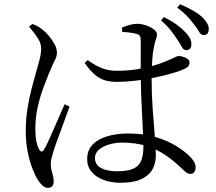

<svg xmlns="http://www.w3.org/2000/svg" viewBox="-20 -853 1040 924"><path d="M874.5 -611.6Q862.7 -612.6 854.6 -628Q846.5 -643.5 831.9 -664.6Q818.6 -685.5 800.9 -707.9Q783.2 -730.4 754.9 -754.7L768.8 -771Q805.1 -752.6 829.7 -734.8Q854.4 -717 871.2 -698.9Q888.4 -681 895.3 -666.1Q902.3 -651.2 900.7 -636.4Q899.9 -623.1 892.5 -617Q885 -610.8 874.5 -611.6ZM559.5 26.5Q515.3 26.5 478.9 13.2Q442.4 -0.2 421 -25.8Q399.5 -51.5 399.5 -87.3Q399.5 -130 425.9 -157.2Q452.3 -184.4 497.2 -197.5Q542.1 -210.6 595.5 -210.6Q673.6 -210.6 731.4 -192.7Q789.1 -174.8 828.5 -150Q867.9 -125.2 889.8 -103.9Q904.4 -90.1 912.9 -76.1Q921.4 -62.2 921.4 -47.9Q921.4 -33.5 915.1 -24.9Q908.8 -16.3 895.8 -16.3Q884.5 -16.3 874.6 -24.3Q864.8 -32.3 850.3 -46.1Q815 -80.8 774.3 -107.9Q733.6 -135.1 683.3 -150.9Q632.9 -166.7 566.6 -166.7Q535.9 -166.7 506 -158.1Q476.2 -149.4 456.6 -133.1Q437 -116.8 437 -92.9Q437 -59.2 467 -44Q497.1 -28.7 541.5 -28.7Q596.8 -28.7 624.1 -42.4Q651.4 -56 660.8 -83Q670.2 -109.9 670.2 -149.8Q670.2 -172.3 668.3 -210.1Q666.4 -247.9 664.1 -294.2Q661.7 -340.6 659.8 -388.8Q657.9 -437.1 657.1 -480.2Q657.1 -505.5 657.2 -540.4Q657.3 -575.3 657.3 -607.7Q657.3 -640.1 657.3 -656.7Q657.3 -668.7 655.4 -674.7Q653.4 -680.6 649.8 -684.2Q646.2 -687.8 638.6 -689.5Q624.7 -693.5 606.8 -695.9Q588.9 -698.4 568.7 -699.2L566.5 -720.1Q582 -726.8 602.5 -732.7Q623 -738.5 639.4 -738.5Q661.3 -738.5 683.3 -730.7Q705.4 -722.8 720.3 -711.6Q735.3 -700.3 735.3 -688.3Q735.3 -678.4 732.7 -670.6Q730.1 -662.8 726.5 -651.5Q722.9 -640.2 719.1 -617.9Q715.9 -601 713.8 -579.1Q711.6 -557.2 710.6 -531.8Q709.6 -506.5 709.6 -479Q709.6 -402.2 714.7 -329.5Q719.8 -256.9 724.9 -197.9Q730 -138.9 730 -104.2Q730 -66.4 713 -36.7Q696.1 -7.1 658.8 9.7Q621.6 26.5 559.5 26.5ZM209.5 50.9Q196.4 50.9 184.7 40.1Q173 29.4 162.3 12.9Q149.2 -7.2 135.5 -42.9Q121.8 -78.6 112.8 -124.6Q103.9 -170.6 103.9 -220.6Q103.9 -280.9 112.6 -333Q121.2 -385.1 132.4 -427.5Q143.6 -470 152.2 -500Q162.2 -536.2 169.8 -563.9Q177.3 -591.6 178.1 -616.1Q178.9 -643.1 162.4 -668.7Q145.9 -694.3 119.7 -725.1L136.1 -737.5Q153.3 -730.9 163.3 -725.3Q173.4 -719.7 187.3 -708.2Q197.4 -700.6 213.2 -682.5Q228.9 -664.3 241.5 -642.1Q254 -619.9 254 -598.4Q254 -582.5 243.8 -563.1Q233.6 -543.7 215 -498.7Q203.5 -470.8 188 -428.8Q172.4 -386.8 161.2 -336.7Q150 -286.6 150 -234.5Q150 -195 155.1 -171.9Q160.1 -148.8 168.6 -133.7Q173.6 -124.8 179.7 -123.9Q185.7 -123 191.9 -133.4Q200.1 -145.9 212.9 -174Q225.7 -202.1 240.3 -235.8Q254.9 -269.6 268.7 -301Q282.4 -332.4 290.8 -351.4L314.9 -340Q307.9 -320.6 297.1 -291.4Q286.2 -262.1 275.1 -231.3Q263.9 -200.5 254.2 -174.5Q244.6 -148.4 240 -134.4Q233.2 -110.9 228.7 -94.5Q224.3 -78.1 224.3 -65.5Q224.3 -42.8 231.3 -20.7Q238.4 1.5 238.4 20.4Q238.4 50.9 209.5 50.9ZM543.6 -459Q513 -459 487.9 -465.6Q462.7 -472.2 438.6 -492Q414.4 -511.8 387.3 -549.7L402 -564Q432 -541.4 465.6 -526.9Q499.2 -512.4 541.5 -512.4Q594.8 -512.4 640.7 -519.9Q686.6 -527.5 721.4 -538Q756.3 -548.6 775.7 -557.2Q807.6 -570 820.7 -576.8Q833.7 -583.6 840.1 -583.6Q855.7 -582.8 874 -574.6Q892.2 -566.5 892.2 -551.9Q892.2 -537.9 881.3 -529.7Q870.5 -521.4 846.3 -512.3Q826.5 -505.5 792.8 -496.1Q759.2 -486.7 717.3 -478.4Q675.5 -470 630.9 -464.5Q586.3 -459 543.6 -459ZM958.5 -684.2Q946.3 -685 938 -700.4Q929.7 -715.7 914.9 -734Q900.2 -754.2 882 -773.7Q863.7 -793.2 833 -816.5L846.7 -832.8Q884.2 -816.5 908.9 -802.3Q933.6 -788.2 952.1 -771.6Q969.9 -754 978 -738.5Q986.1 -723 984.5 -708.9Q983.7 -696.6 976.7 -690Q969.6 -683.5 958.5 -684.2Z"/></svg>

Font: Noto Serif KR ExtraLight
Style: Regular
Weight: 200
Designer: Ryoko NISHIZUKA 西塚涼子 (kana & ideographs); Frank Grießhammer (Latin, Greek & Cyrillic); Wenlong ZHANG 张文龙 (bopomofo); San
Foundry: Adobe
Version: Version 2.002-H1;hotconv 1.1.0;makeotfexe 2.6.0